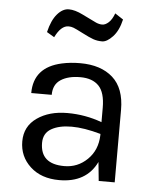

<svg xmlns="http://www.w3.org/2000/svg" viewBox="-52 -757 655 813"><g transform="rotate(5 275.5 -351.0)"><path d="M387 -249V-310Q387 -375 360 -403Q333 -431 281.5 -431Q230 -431 198.5 -410.5Q167 -390 167 -346H80Q80 -456 198 -482Q234 -490 276 -490Q364 -490 414.5 -445Q465 -400 465 -308V0H397L389 -80Q345 11 230 11Q153 11 106.5 -32Q60 -75 60 -139Q60 -203 111.5 -239Q163 -275 240 -275Q317 -275 387 -249ZM124 -609Q136 -660 159 -686.5Q182 -713 208 -713Q234 -713 268 -696Q314 -673 327.5 -667Q341 -661 354 -661Q367 -661 381 -673.5Q395 -686 405 -713L440 -690Q429 -642 404.5 -616Q380 -590 359.5 -590Q339 -590 322 -596Q305 -602 275 -617.5Q245 -633 234.5 -637Q224 -641 213 -641Q181 -641 156 -590ZM144 -140Q144 -50 246 -50Q303 -50 344 -90Q385 -130 387 -193V-199Q316 -219 263 -219Q210 -219 177 -200Q144 -181 144 -140Z"/></g></svg>

Font: Karmilla
Style: Regular
Weight: 400
Designer: Jonathan Pinhorn
Version: Version 1.000